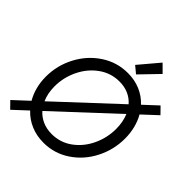

<svg xmlns="http://www.w3.org/2000/svg" viewBox="-247 -1109 1288 1288"><g transform="rotate(45 397.0 -465.5)"><path d="M153.8 -84 55.7 7.3 9.8 -39.6 114.3 -136.7Q91.3 -175.8 79.3 -222.2Q67.4 -268.6 67.4 -319.8Q67.4 -425.3 116.5 -518.8Q165.5 -612.3 251 -668.9Q336.4 -725.6 439.9 -725.6Q505.4 -725.6 559.1 -702.6Q612.8 -679.7 652.3 -637.2L748.5 -726.6L794.4 -679.7L691.4 -584Q713.9 -544.9 725.6 -498.5Q737.3 -452.1 737.3 -400.9Q737.3 -294.9 689.5 -201.2Q641.6 -107.4 557.1 -50.8Q472.7 5.9 369.1 5.9Q303.7 5.9 248.8 -17.6Q193.8 -41 153.8 -84ZM649.4 -404.8Q649.4 -470.2 627 -523.9L213.9 -139.6Q241.7 -108.4 280.5 -91.3Q319.3 -74.2 367.2 -74.2Q448.7 -74.2 513.2 -121.1Q577.6 -168 613.5 -244.1Q649.4 -320.3 649.4 -404.8ZM435.5 -798.3 554.7 -939.5 608.9 -885.7 484.9 -757.3ZM178.2 -195.8 591.3 -580.6Q564.5 -611.8 526.4 -628.7Q488.3 -645.5 440.4 -645.5Q359.4 -645.5 293.9 -598.4Q228.5 -551.3 191.7 -474.9Q154.8 -398.4 154.8 -314.5Q154.8 -248 178.2 -195.8Z"/></g></svg>

Font: Reddit Sans Chocolate
Style: Italic
Weight: 400
Italic angle: -11.25°
Designer: Stephen Hutchings
Version: Version 1.013